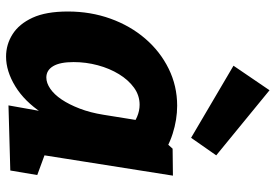

<svg xmlns="http://www.w3.org/2000/svg" viewBox="-158 -738 910 634"><g transform="rotate(90 297.0 -421.0)"><path d="M167 14Q127 14 93 -7.5Q59 -29 38.5 -73.5Q18 -118 18 -190Q18 -265 41.5 -330.5Q65 -396 107.5 -445.5Q150 -495 207 -523Q264 -551 329 -551Q375 -551 422 -536Q469 -521 515 -487L441 -503L471 -536L560 -537L480 -31L422 -139L558 -89L543 0L328 6L357 -157L406 -248Q392 -164 353.5 -105.5Q315 -47 265 -16.5Q215 14 167 14ZM236 -119Q254 -119 273 -132Q292 -145 308.5 -169.5Q325 -194 338.5 -229Q352 -264 359 -308L381 -445L408 -392Q386 -410 366 -418.5Q346 -427 326 -427Q295 -427 269.5 -408.5Q244 -390 225 -359Q206 -328 195.5 -289Q185 -250 185 -209Q185 -164 198.5 -141.5Q212 -119 236 -119ZM278 -856 493 -680 435 -597 197 -737Z"/></g></svg>

Font: Bitter Thin ExtraBold
Style: Italic
Weight: 800
Italic angle: -9°
Version: Version 2.002